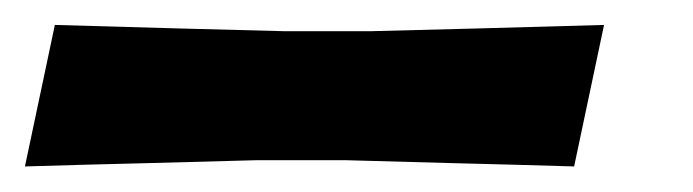

<svg xmlns="http://www.w3.org/2000/svg" viewBox="-115 20 556 154"><path d="M-95 153.5 -71 40Q-21.5 41.5 27.8 42.8Q77 44 112 45H183.5Q218.5 44 268.8 42.8Q319 41.5 369.5 40L345.5 153.5Q295.5 152 246 150.8Q196.5 149.5 162.5 148.5H90.5Q55.5 149.5 5.2 150.8Q-45 152 -95 153.5Z"/></svg>

Font: Commissioner Loud SemiBold
Style: Italic
Weight: 600
Italic angle: -12°
Designer: Kostas Bartsokas
Foundry: Kostas Bartsokas
Version: Version 1.000; ttfautohint (v1.8.3)